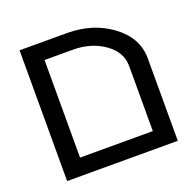

<svg xmlns="http://www.w3.org/2000/svg" viewBox="-109 -714 842 828"><g transform="rotate(-20 311.5 -300.0)"><path d="M483.9 -76.2V-375Q483.9 -439 423.8 -481.4Q363.8 -523.9 279.8 -523.9H149.9V-76.2ZM279.8 -600.1Q399.4 -600.1 484.9 -536.6Q570.8 -472.7 570.8 -377.9V0H63V-600.1Z"/></g></svg>

Font: Miedinger*
Style: Book
Weight: 400
Version: Version 001.000